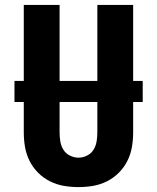

<svg xmlns="http://www.w3.org/2000/svg" viewBox="-20 -755 640 783"><path d="M300 8Q270 8 240.5 3Q211 -2 184 -15.5Q157 -29 135.5 -50.5Q114 -72 100.5 -99Q87 -126 82 -155.5Q77 -185 77 -215V-735H223V-215Q223 -197 226 -178.5Q229 -160 238.5 -144.5Q248 -129 265 -120.5Q282 -112 300 -112Q318 -112 335 -120.5Q352 -129 361.5 -144.5Q371 -160 374 -178.5Q377 -197 377 -215V-735H523V-215Q523 -185 518 -155.5Q513 -126 499.5 -99Q486 -72 464.5 -50.5Q443 -29 416 -15.5Q389 -2 359.5 3Q330 8 300 8ZM39 -339V-425H562V-339Z"/></svg>

Font: Iosevka Custom Heavy Extended
Style: Regular
Weight: 900
Width: 7
Monospace: yes
Designer: Belleve Invis
Foundry: Belleve Invis
Version: Version 11.2.4; ttfautohint (v1.8.4)